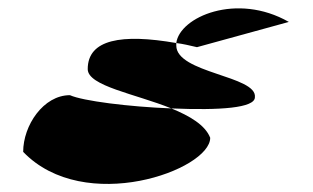

<svg xmlns="http://www.w3.org/2000/svg" viewBox="-20 -562 756 464"><path d="M36 -195C184 -41 488 -151 488 -229C476 -260 438 -282 394 -300C291 -304 180 -318 149 -332C85 -332 36 -259 36 -195ZM192 -395C192 -354 308 -335 394 -300C512 -295 596 -301 596 -327C602 -379 406 -385 406 -452V-458C274 -481 192 -467 192 -395ZM406 -458C422 -456 439 -452 456 -448L678 -509C552 -581 414 -521 406 -458Z"/></svg>

Font: Ampere
Style: SCUltExt
Weight: 400
Version: Version 1